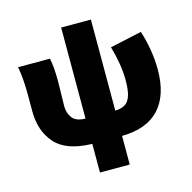

<svg xmlns="http://www.w3.org/2000/svg" viewBox="-126 -840 1159 1159"><g transform="rotate(-15 453.0 -261.0)"><path d="M357 13Q195 9 126.5 -69.5Q58 -148 58 -270V-371Q58 -479 44 -550H243Q255 -496 255 -410L254 -341L252 -251Q252 -208 275 -177Q298 -146 357 -145V-714H543V-145Q581 -146 604.5 -160.5Q628 -175 639.5 -209.5Q651 -244 651 -307Q651 -401 617 -521L815 -564Q834 -506 844.5 -442Q855 -378 855 -319Q855 -159 777 -74Q699 11 543 13V192H357Z"/></g></svg>

Font: Nebula Sans Black
Style: Regular
Weight: 900
Designer: Paul D. Hunt for Adobe (as Source Sans)
Foundry: Nebula Entertainment & Broadcasting LLC
Version: Version 1.010